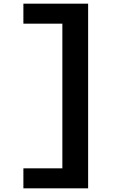

<svg xmlns="http://www.w3.org/2000/svg" viewBox="-20 -821 660 1041"><path d="M106.8 200V91.7H340.6L318.1 112.9V-713.9L340.6 -692.7H106.8V-801H457.8V200Z"/></svg>

Font: Monaspace Radon Var
Style: Regular
Weight: 400
Designer: Riley Cran and the Lettermatic Team
Version: Version 1.000 (Monaspace Radon Var)